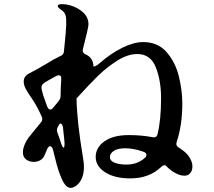

<svg xmlns="http://www.w3.org/2000/svg" viewBox="-20 -862 1040 931"><path d="M913 -55Q913 -36 903 -23Q893 -10 874 -10Q855 -10 831 -22.5Q807 -35 786 -57Q782 -61 778 -61Q770 -61 761 -52Q703 3 612 3Q536 3 490 -26.5Q444 -56 444 -101Q444 -147 487 -177Q530 -207 604 -207Q666 -207 719 -197Q721 -196 726 -196Q741 -196 744 -212Q761 -281 761 -386Q761 -471 735.5 -535.5Q710 -600 646 -600Q600 -600 549.5 -568.5Q499 -537 455.5 -494.5Q412 -452 356 -390Q351 -385 351 -385Q353 -272 383 -94Q387 -73 387 -52Q387 -21 377 2Q367 25 351.5 37Q336 49 322 49Q299 49 280 6.5Q261 -36 248 -92Q240 -126 237 -136Q232 -153 223 -153Q216 -153 210 -142L196 -109Q189 -93 175 -85Q161 -77 144 -77Q122 -77 106.5 -89Q91 -101 91 -123Q91 -141 100 -162Q109 -183 122 -199L143 -225Q161 -248 178 -268Q185 -275 185 -285Q185 -291 182 -297Q160 -347 134 -385Q116 -411 105.5 -430Q95 -449 95 -467Q95 -493 123 -507Q150 -520 204 -552Q242 -576 272 -590Q289 -596 290 -613Q301 -719 301 -739V-763Q301 -782 295.5 -794Q290 -806 273 -817Q260 -826 260 -833Q260 -842 282 -842Q299 -842 321 -836Q358 -825 383.5 -801.5Q409 -778 409 -744Q409 -728 382 -624Q381 -622 381 -617Q381 -604 396 -598Q433 -581 433 -539Q446 -541 460 -553Q517 -603 573 -630.5Q629 -658 674 -658Q746 -658 788.5 -608.5Q831 -559 847.5 -491Q864 -423 864 -361Q864 -255 837 -175Q835 -167 835 -165Q835 -154 846 -147Q856 -141 874 -127Q892 -112 902.5 -92.5Q913 -73 913 -55ZM209 -345Q215 -331 224 -331Q232 -331 238 -340Q262 -368 265 -373Q274 -383 274 -399V-406Q274 -436 277 -478V-482Q277 -497 265 -497Q260 -497 254 -494Q238 -486 202 -465Q190 -458 185.5 -452Q181 -446 181 -436Q181 -429 190 -398ZM286 -238Q285 -254 278.5 -260.5Q272 -267 267 -258L260 -246Q256 -239 256 -231Q256 -225 259 -217Q273 -180 274 -174Q283 -146 288 -146Q293 -146 293 -167Q293 -177 286 -238ZM683 -97Q690 -103 690 -110Q690 -121 676 -126Q628 -143 587 -143Q551 -143 532 -130.5Q513 -118 513 -101Q513 -82 535.5 -73Q558 -64 593 -64Q647 -64 683 -97Z"/></svg>

Font: Shippori Antique B1
Style: Regular
Weight: 400
Designer: FONTDASU
Foundry: FONTDASU / Google Inc. / but / Adobe
Version: Version 2.001